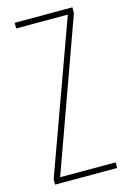

<svg xmlns="http://www.w3.org/2000/svg" viewBox="-111 -768 546 822"><g transform="rotate(-15 161.5 -357.0)"><path d="M303 0H28V-24L269 -689H40V-714H296V-689L57 -25H303Z"/></g></svg>

Font: Noto Sans Lao UI ExtCond Thin
Style: Regular
Weight: 100
Width: 2
Designer: Monotype Design Team
Foundry: Monotype Imaging Inc.
Version: Version 2.000; ttfautohint (v1.8.4.7-5d5b)